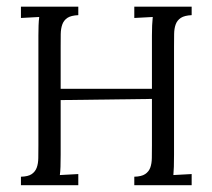

<svg xmlns="http://www.w3.org/2000/svg" viewBox="-20 -544 623 564"><path d="M426.3 -253.4 158.2 -250V-89.4Q158.2 -68.8 157.7 -54.2Q157.2 -39.6 155.8 -29.8L210 -32.7V0H41.5V-24.9Q62.5 -25.4 73 -32.5Q83.5 -39.6 87.9 -51.5Q92.3 -63.5 92.5 -80.1Q92.8 -96.7 92.8 -116.7V-439.9Q92.8 -455.6 93.3 -469.2Q93.8 -482.9 95.2 -494.1L41.5 -491.2V-524.4H210V-499.5Q188.5 -498.5 178 -491.5Q167.5 -484.4 163.1 -472.4Q158.7 -460.4 158.4 -443.8Q158.2 -427.2 158.2 -407.2V-283.2H426.3V-439.9Q426.3 -471.7 428.7 -494.1L374.5 -491.2V-524.4H543V-499.5Q522 -498.5 511.2 -491.5Q500.5 -484.4 496.1 -472.4Q491.7 -460.4 491.5 -443.8Q491.2 -427.2 491.2 -407.2V-89.4Q491.2 -48.8 489.3 -29.8L543 -32.7V0H374.5V-24.9Q395.5 -25.4 406.2 -32.5Q417 -39.6 421.4 -51.5Q425.8 -63.5 426 -80.1Q426.3 -96.7 426.3 -116.7Z"/></svg>

Font: Parastoo Print
Style: Print
Weight: 400
Foundry: Saber Rastikerdar (saber.rastikerdar@gmail.com)
Version: Version 1.0.0-alpha5